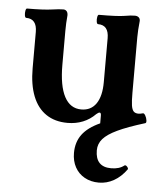

<svg xmlns="http://www.w3.org/2000/svg" viewBox="-49 -462 619 732"><g transform="rotate(5 260.5 -96.0)"><path d="M252 122.6Q252 81.1 273.7 51.8Q295.4 22.5 341.8 1.5V-27.8Q341.8 -39.1 336.4 -39.1Q331.5 -39.1 323.7 -32.2Q303.2 -11.2 276.1 -0.2Q249 10.7 217.3 10.7Q168.9 10.7 135.3 -12Q101.6 -34.7 84.2 -78.6Q66.9 -122.6 66.9 -185.1V-324.2Q66.9 -349.1 56.6 -361.8Q46.4 -374.5 25.9 -374.5Q21.5 -374.5 20 -383.5Q18.6 -392.6 20.3 -401.4Q22 -410.2 25.9 -410.2Q89.4 -410.2 122.1 -415Q148.4 -418.9 164.1 -418.9Q171.9 -418.9 176.8 -413.6Q181.6 -408.2 181.6 -397.9Q178.7 -367.2 178.7 -337.9V-208.5Q178.7 -127.9 200.7 -86.4Q222.7 -44.9 265.1 -44.9Q302.2 -44.9 322 -73.7Q341.8 -102.5 341.8 -156.2V-324.2Q341.8 -374.5 300.8 -374.5Q296.4 -374.5 294.9 -383.5Q293.5 -392.6 295.2 -401.4Q296.9 -410.2 300.8 -410.2Q371.6 -410.2 397.9 -414.6Q412.6 -417 421.1 -418Q429.7 -418.9 438 -418.9Q446.8 -418.9 452.4 -414.3Q458 -409.7 458 -400.9Q454.1 -363.3 454.1 -337.9V-125Q454.1 -93.3 456.5 -77.1Q459 -61 465.3 -54.4Q471.7 -47.9 483.9 -47.9Q490.2 -47.9 501 -50.8Q505.4 -51.8 510.3 -43.2Q515.1 -34.7 516.4 -25.1Q517.6 -15.6 513.2 -14.2Q446.3 6.3 408.7 24.2Q371.1 42 354.5 61Q337.9 80.1 337.9 105Q337.9 136.7 353 152.6Q368.2 168.5 397.9 168.5Q413.6 168.5 426 164.8Q438.5 161.1 448.2 153.3Q450.7 151.4 454.6 153.8Q458.5 156.2 460.9 160.6Q463.4 165 461.9 167Q440.4 196.8 413.3 211.9Q386.2 227.1 356 227.1Q325.2 227.1 301.5 213.9Q277.8 200.7 264.9 177Q252 153.3 252 122.6Z"/></g></svg>

Font: Junicode Two Beta VF
Style: Regular
Weight: 400
Designer: Peter S. Baker
Foundry: Briery Creek Software
Version: Version 1.031 beta; ttfautohint (v1.8.1.43-b0c9)